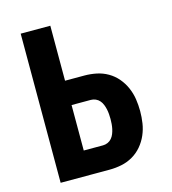

<svg xmlns="http://www.w3.org/2000/svg" viewBox="-109 -825 819 914"><g transform="rotate(-15 300.0 -367.5)"><path d="M77 0V-735H223V-464H318Q348 -464 377.5 -458Q407 -452 433 -437Q459 -422 478.5 -399Q498 -376 510 -348.5Q522 -321 526.5 -291.5Q531 -262 531 -232Q531 -202 526.5 -172.5Q522 -143 510 -115.5Q498 -88 478.5 -65Q459 -42 433 -27Q407 -12 377.5 -6Q348 0 318 0ZM223 -120H318Q330 -120 341.5 -125Q353 -130 361 -139.5Q369 -149 373.5 -160.5Q378 -172 380.5 -183.5Q383 -195 384 -207.5Q385 -220 385 -232Q385 -244 384 -256.5Q383 -269 380.5 -280.5Q378 -292 373.5 -303.5Q369 -315 361 -324.5Q353 -334 341.5 -339Q330 -344 318 -344H223Z"/></g></svg>

Font: Iosevka Curly Heavy Extended
Style: Regular
Weight: 900
Width: 7
Monospace: yes
Designer: Belleve Invis
Foundry: Belleve Invis
Version: Version 11.1.0; ttfautohint (v1.8.3)